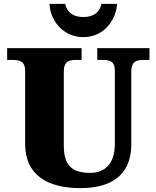

<svg xmlns="http://www.w3.org/2000/svg" viewBox="-20 -963 809 993"><path d="M411 -771C523 -771 583 -868 585 -943H505C494 -895 460 -875 411 -875C362 -875 328 -895 317 -943H236C238 -868 298 -771 411 -771ZM396 10C585 10 659 -83 659 -217V-593C659 -646 687 -653 723 -653H753V-714H483V-653H512C548 -653 574 -646 574 -597V-219C574 -109 516 -69 446 -69C359 -69 310 -101 310 -210V-593C310 -646 338 -653 373 -653H402V-714H17V-653H46C81 -653 110 -646 110 -597V-219C110 -55 229 10 396 10Z"/></svg>

Font: UArctic Serif Black
Style: Regular
Weight: 900
Designer: Customization by Puisto advertising & original work Monotype Design Team
Foundry: Monotype Imaging Inc.
Version: Version 2.004